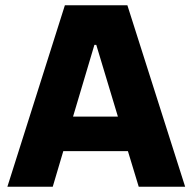

<svg xmlns="http://www.w3.org/2000/svg" viewBox="-20 -708 730 728"><path d="M8 0 226 -688H463L682 0H506L465 -135H220L180 0ZM257 -266H427L345 -538H338Z"/></svg>

Font: Saira Thin
Style: Bold
Weight: 700
Version: Version 1.101